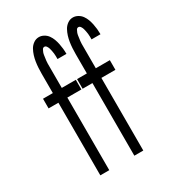

<svg xmlns="http://www.w3.org/2000/svg" viewBox="-180 -846 859 948"><g transform="rotate(-30 250.0 -371.5)"><path d="M111 0V-414H55V-469H111V-579Q111 -596 112 -612.5Q113 -629 115.5 -645.5Q118 -662 123 -678Q128 -694 136 -708.5Q144 -723 158 -733Q172 -743 189 -743Q203 -743 216.5 -735.5Q230 -728 238.5 -716Q247 -704 252 -690.5Q257 -677 260 -662.5Q263 -648 264.5 -633.5Q266 -619 266 -604V-603H215Q215 -611 215 -619Q215 -627 214 -635Q213 -643 211.5 -650.5Q210 -658 208 -665.5Q206 -673 201 -680.5Q196 -688 189 -688Q181 -688 177 -681Q173 -674 170.5 -667Q168 -660 167 -652.5Q166 -645 165 -638Q164 -631 163 -623.5Q162 -616 162 -608.5Q162 -601 162 -593.5Q162 -586 162 -579V-469H242V-414H162V0ZM305 0V-414H249V-469H305V-579Q305 -596 306 -612.5Q307 -629 309.5 -645.5Q312 -662 317 -678Q322 -694 330 -708.5Q338 -723 352 -733Q366 -743 383 -743Q397 -743 410.5 -735.5Q424 -728 432.5 -716Q441 -704 446 -690.5Q451 -677 454 -662.5Q457 -648 458.5 -633.5Q460 -619 460 -604V-603H409Q409 -611 409 -619Q409 -627 408 -635Q407 -643 405.5 -650.5Q404 -658 402 -665.5Q400 -673 395 -680.5Q390 -688 383 -688Q375 -688 371 -681Q367 -674 364.5 -667Q362 -660 361 -652.5Q360 -645 359 -638Q358 -631 357 -623.5Q356 -616 356 -608.5Q356 -601 356 -593.5Q356 -586 356 -579V-469H436V-414H356V0Z"/></g></svg>

Font: Iosevka Term Curly Light
Style: Regular
Weight: 300
Designer: Belleve Invis
Foundry: Belleve Invis
Version: Version 32.3.0